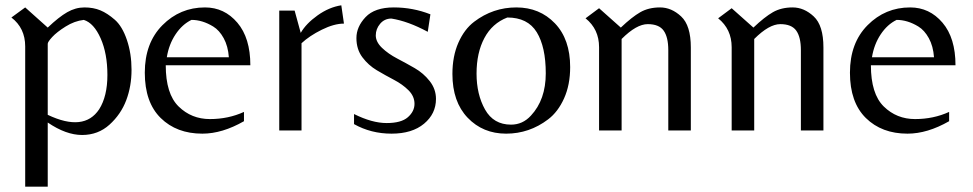

<svg xmlns="http://www.w3.org/2000/svg" viewBox="-20 -492 3668 724"><path d="M160 -30V212H75V-317Q75 -386 23 -426L75 -464L160 -388Q202 -428 233.5 -446Q265 -464 298.5 -464Q332 -464 358.5 -453Q385 -442 413 -417.5Q441 -393 458.5 -341.5Q476 -290 476 -228.5Q476 -167 456 -114Q436 -61 393 -22Q350 17 289.5 17Q229 17 160 -30ZM160 -327V-59Q297 6 354 -80Q385 -129 385 -209.5Q385 -290 359.5 -347.5Q334 -405 296 -417Q261 -413 227.5 -392Q194 -371 177 -352.5Q160 -334 160 -327Z M605 -246Q605 -138 653.5 -90.5Q702 -43 771.5 -43Q841 -43 900 -70V-35Q818 12 743 12Q646 12 586 -47Q526 -106 526 -218Q526 -330 592.5 -397Q659 -464 753 -464Q826 -464 875 -406.5Q924 -349 924 -246ZM702 -417Q667 -400 642 -362.5Q617 -325 609 -276H843Q840 -318 823.5 -348Q807 -378 784 -392Q743 -417 702 -417Z M1117 0H1033V-452H1091L1114 -368Q1134 -403 1177.5 -434Q1221 -465 1267 -472L1277 -403Q1240 -403 1193.5 -380Q1147 -357 1117 -329Z M1624 -119Q1624 -63 1579 -25.5Q1534 12 1456.5 12Q1379 12 1315 -24V-62Q1383 -28 1438 -28Q1493 -28 1518 -50Q1543 -72 1543 -100.5Q1543 -129 1520.5 -151.5Q1498 -174 1465.5 -191Q1433 -208 1401 -227Q1369 -246 1346.5 -276Q1324 -306 1324 -348.5Q1324 -391 1358.5 -427.5Q1393 -464 1465 -464Q1537 -464 1603 -438L1593 -372Q1519 -412 1456 -422Q1430 -422 1413.5 -402.5Q1397 -383 1397 -358.5Q1397 -334 1420.5 -311.5Q1444 -289 1477.5 -271.5Q1511 -254 1544 -235Q1577 -216 1600.5 -186Q1624 -156 1624 -119Z M2130 -239Q2130 -172 2107 -121Q2084 -70 2047 -42Q1976 12 1888.5 12Q1801 12 1743.5 -48Q1686 -108 1686 -213Q1686 -280 1708.5 -331Q1731 -382 1768 -410Q1839 -464 1927 -464Q2015 -464 2072.5 -404Q2130 -344 2130 -239ZM1907 -22Q1951 -22 1982 -56Q2038 -116 2038 -215.5Q2038 -315 2004 -370.5Q1970 -426 1893 -426Q1836 -404 1806.5 -348.5Q1777 -293 1777 -214.5Q1777 -136 1809 -79Q1841 -22 1907 -22Z M2585 -313V0H2500V-303Q2500 -352 2482.5 -376.5Q2465 -401 2422.5 -401Q2380 -401 2324 -345V0H2239V-314Q2239 -382 2188 -423L2239 -461L2321 -388Q2363 -428 2394.5 -446Q2426 -464 2469 -464Q2512 -464 2548.5 -430Q2585 -396 2585 -313Z M3085 -313V0H3000V-303Q3000 -352 2982.5 -376.5Q2965 -401 2922.5 -401Q2880 -401 2824 -345V0H2739V-314Q2739 -382 2688 -423L2739 -461L2821 -388Q2863 -428 2894.5 -446Q2926 -464 2969 -464Q3012 -464 3048.5 -430Q3085 -396 3085 -313Z M3264 -246Q3264 -138 3312.5 -90.5Q3361 -43 3430.5 -43Q3500 -43 3559 -70V-35Q3477 12 3402 12Q3305 12 3245 -47Q3185 -106 3185 -218Q3185 -330 3251.5 -397Q3318 -464 3412 -464Q3485 -464 3534 -406.5Q3583 -349 3583 -246ZM3361 -417Q3326 -400 3301 -362.5Q3276 -325 3268 -276H3502Q3499 -318 3482.5 -348Q3466 -378 3443 -392Q3402 -417 3361 -417Z"/></svg>

Font: Belleza
Style: Regular
Weight: 400
Designer: Eduardo Rodriguez Tunni
Foundry: Eduardo Rodriguez Tunni
Version: Version 1.001